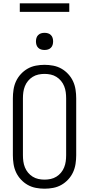

<svg xmlns="http://www.w3.org/2000/svg" viewBox="-20 -1136 540 1164"><path d="M250 8Q224 8 197.5 3Q171 -2 148 -15Q125 -28 106.5 -48Q88 -68 77 -92Q66 -116 62 -142.5Q58 -169 58 -195V-540Q58 -566 62 -592.5Q66 -619 77 -643Q88 -667 106.5 -687Q125 -707 148 -720Q171 -733 197.5 -738Q224 -743 250 -743Q276 -743 302.5 -738Q329 -733 352 -720Q375 -707 393.5 -687Q412 -667 423 -643Q434 -619 438 -592.5Q442 -566 442 -540V-195Q442 -169 438 -142.5Q434 -116 423 -92Q412 -68 393.5 -48Q375 -28 352 -15Q329 -2 302.5 3Q276 8 250 8ZM250 -47Q269 -47 287.5 -51Q306 -55 322 -65Q338 -75 350 -89.5Q362 -104 369 -121.5Q376 -139 378.5 -157.5Q381 -176 381 -195V-540Q381 -559 378.5 -577.5Q376 -596 369 -613.5Q362 -631 350 -645.5Q338 -660 322 -670Q306 -680 287.5 -684Q269 -688 250 -688Q231 -688 212.5 -684Q194 -680 178 -670Q162 -660 150 -645.5Q138 -631 131 -613.5Q124 -596 121.5 -577.5Q119 -559 119 -540V-195Q119 -176 121.5 -157.5Q124 -139 131 -121.5Q138 -104 150 -89.5Q162 -75 178 -65Q194 -55 212.5 -51Q231 -47 250 -47ZM250 -833Q239 -833 229 -836Q219 -839 211.5 -846.5Q204 -854 201 -864Q198 -874 198 -885Q198 -896 201 -906Q204 -916 211.5 -923.5Q219 -931 229 -934Q239 -937 250 -937Q261 -937 271 -934Q281 -931 288.5 -923.5Q296 -916 299 -906Q302 -896 302 -885Q302 -874 299 -864Q296 -854 288.5 -846.5Q281 -839 271 -836Q261 -833 250 -833ZM100 -1064V-1116H400V-1064Z"/></svg>

Font: Iosevka Fixed Light
Style: Regular
Weight: 300
Monospace: yes
Designer: Belleve Invis
Foundry: Belleve Invis
Version: Version 32.3.0